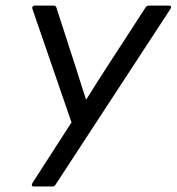

<svg xmlns="http://www.w3.org/2000/svg" viewBox="-20 -675 639 695"><path d="M102.1 0Q97.2 0 95.7 -3.4Q94.2 -6.8 97.2 -12.2L238.8 -231.9L97.2 -643.1Q95.7 -647.9 98.1 -651.4Q100.6 -654.8 106 -654.8H173.8Q181.2 -654.8 184.1 -647.9L257.8 -419.9Q263.2 -402.3 274.2 -367.9Q285.2 -333.5 291 -315.9H293Q337.4 -387.2 358.9 -419.9L506.8 -647.9Q510.7 -654.8 520 -654.8H591.8Q597.2 -654.8 598.6 -651.6Q600.1 -648.4 597.2 -643.1L181.2 -6.8Q177.2 0 168 0Z"/></svg>

Font: Sofia Sans
Style: Italic
Weight: 400
Italic angle: -9°
Designer: Botio Nikoltchev, Ani Petrova
Foundry: lettersoup
Version: Version 4.100